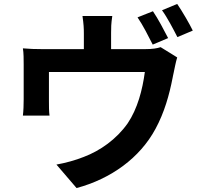

<svg xmlns="http://www.w3.org/2000/svg" viewBox="-20 -884 1040 973"><path d="M957 -729C940 -764 904 -826 878 -864L801 -832C828 -795 858 -737 879 -696L957 -729ZM832 -691C813 -728 780 -791 755 -827L677 -796C704 -757 733 -699 754 -658L832 -691ZM768 -231C813 -314 838 -403 855 -491L857 -501C858 -506 859 -510 860 -515C864 -534 871 -571 878 -593L794 -645C776 -639 754 -635 713 -635H543V-717C543 -744 543 -762 549 -803H398C404 -760 405 -742 405 -713V-635H196C158 -635 130 -636 96 -639C100 -617 100 -581 100 -558V-381C100 -354 99 -323 96 -298H231C228 -318 228 -349 228 -371V-519H714C702 -429 677 -333 627 -259C570 -178 487 -120 405 -89C363 -72 311 -58 266 -50L368 69C543 22 689 -84 768 -231Z"/></svg>

Font: Glow Sans TC Normal
Style: Bold
Weight: 700
Designer: Ryoko NISHIZUKA (kana, bopomofo & ideographs); Paul D. Hunt (Latin, Greek & Cyrillic); Sandoll Communications, Soo-young
Version: Version 0.93